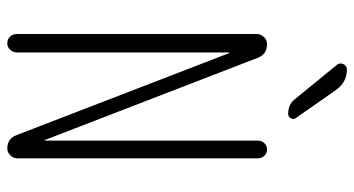

<svg xmlns="http://www.w3.org/2000/svg" viewBox="-248 -748 995 540"><g transform="rotate(90 250.0 -477.5)"><path d="M174.8 -955.1Q210.9 -955.1 232.4 -924.8L311.5 -811.5Q316.4 -804.7 312 -797.4Q307.6 -790 299.8 -790Q272.5 -790 257.8 -809.6L162.1 -926.8Q155.3 -934.6 159.7 -944.8Q164.1 -955.1 174.8 -955.1ZM75.2 -26.4V-701.2Q75.2 -712.9 83.5 -721.7Q91.8 -730.5 103.5 -730.5Q132.8 -730.5 142.6 -703.1L373 -106.4Q373 -105.5 374 -105.5Q375 -105.5 375 -106.4V-705.1Q375 -715.8 382.3 -723.1Q389.6 -730.5 399.9 -730.5Q410.2 -730.5 417.5 -723.1Q424.8 -715.8 424.8 -705.1V-28.3Q424.8 -17.6 416.5 -8.8Q408.2 0 397.5 0Q369.1 0 359.4 -26.4L128.9 -624Q128.9 -625 127.9 -625Q127 -625 127 -624V-26.4Q127 -16.6 119.6 -8.3Q112.3 0 101.1 0Q89.8 0 82.5 -7.8Q75.2 -15.6 75.2 -26.4Z"/></g></svg>

Font: Rounded-X Mgen+ 2m light
Style: Regular
Weight: 200
Designer: [Source Han Sans]
Ryoko NISHIZUKA  (kana & ideographs); Paul D. Hunt (Latin, Greek & Cyrillic); Wenlong ZHANG  (bopomofo
Version: Version 1.059.20150602